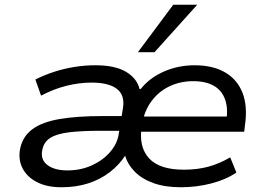

<svg xmlns="http://www.w3.org/2000/svg" viewBox="-20 -780 1116 809"><path d="M239 9Q177 9 135 -13Q93 -35 74.5 -72Q56 -109 65 -154Q76 -206 117 -236Q158 -266 231.5 -278.5Q305 -291 413 -291H517L507 -229H404Q323 -229 270.5 -222.5Q218 -216 191 -198.5Q164 -181 158 -147Q150 -107 180 -84.5Q210 -62 264 -62Q320 -62 366.5 -83Q413 -104 443.5 -139Q474 -174 480 -214L498 -324Q507 -379 472.5 -405.5Q438 -432 366 -432Q314 -432 260 -418.5Q206 -405 153 -377L129 -445Q167 -464 208.5 -477.5Q250 -491 294 -498Q338 -505 381 -505Q465 -505 511 -477.5Q557 -450 568 -405H573Q610 -452 670.5 -478.5Q731 -505 800 -505Q877 -505 928.5 -475Q980 -445 1002 -388.5Q1024 -332 1012 -251L1009 -225H551L561 -289H959L933 -267Q942 -322 928.5 -360.5Q915 -399 881 -418.5Q847 -438 794 -438Q740 -438 694.5 -416.5Q649 -395 618.5 -354Q588 -313 578 -254L577 -246Q564 -161 608 -113Q652 -65 755 -65Q811 -65 857.5 -77.5Q904 -90 950 -117L976 -53Q932 -23 870 -7Q808 9 742 9Q675 9 626.5 -8.5Q578 -26 548 -56.5Q518 -87 507 -125H508Q482 -85 442.5 -54.5Q403 -24 352 -7.5Q301 9 239 9ZM561 -560 710 -760H811L631 -560Z"/></svg>

Font: Nunito Sans 7pt SemiExpanded
Style: Italic
Weight: 400
Width: 6
Italic angle: -9°
Designer: Vernon Adams
Foundry: Vernon Adams
Version: Version 3.101;gftools[0.9.27]